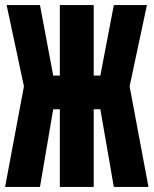

<svg xmlns="http://www.w3.org/2000/svg" viewBox="-20 -734 603 754"><path d="M0 0 74 -395 6 -714H137L189 -437H215V-714H348V-437H374L427 -714H557L489 -395L563 0H427L374 -305H348V0H215V-305H189L137 0Z"/></svg>

Font: Noto Sans Mono SemiCondensed Black
Style: Regular
Weight: 900
Width: 4
Designer: Monotype Design Team
Foundry: Monotype Imaging Inc.
Version: Version 2.014; ttfautohint (v1.8.4.7-5d5b)